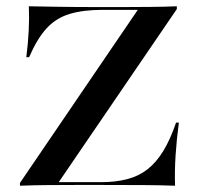

<svg xmlns="http://www.w3.org/2000/svg" viewBox="-20 -591 630 611"><path d="M43.5 0V-8.9L418.5 -559.7H307.3Q245.2 -559.7 202 -546.8Q158.9 -533.9 128.6 -501.2Q98.4 -468.5 72.6 -408.9H63.7Q69.4 -453.2 71.4 -494Q73.4 -534.7 71.8 -571Q113.7 -570.2 166.9 -569.4Q220.2 -568.5 296.8 -568.5H371.8Q411.3 -568.5 457.7 -569Q504 -569.4 542.7 -571V-562.1L166.9 -11.3H300.8Q348.4 -11.3 385.1 -21Q421.8 -30.6 449.6 -52.4Q477.4 -74.2 499.6 -110.5Q521.8 -146.8 540.3 -200.8H549.2Q541.9 -146 538.7 -96Q535.5 -46 537.1 0Q494.4 -1.6 439.1 -2Q383.9 -2.4 305.6 -2.4H221Q178.2 -2.4 131.5 -2Q84.7 -1.6 43.5 0Z"/></svg>

Font: Playfair 144pt SemiExpanded SemiBold
Style: Regular
Weight: 600
Width: 6
Designer: Claus Eggers Sørensen
Foundry: Claus Eggers Sørensen
Version: Version 2.203